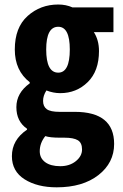

<svg xmlns="http://www.w3.org/2000/svg" viewBox="-20 -594 540 842"><path d="M228.5 227.5Q143.6 227.5 87.9 192.4Q32.2 157.2 32.2 90.8Q32.2 19.5 98.6 -25.4V-29.3Q51.8 -61.5 51.8 -124Q51.8 -186.5 110.4 -228.5V-233.4Q44.9 -284.2 44.9 -377Q44.9 -473.6 101.1 -523.9Q157.2 -574.2 235.4 -574.2Q269.5 -574.2 297.9 -561.5H477.5V-453.1H391.6Q414.1 -418 414.1 -370.1Q414.1 -282.2 364.7 -233.9Q315.4 -185.5 244.1 -185.5Q213.9 -185.5 183.6 -197.3Q168.9 -174.8 168.9 -151.4Q168.9 -127 185.1 -115.2Q201.2 -103.5 241.2 -103.5H307.6Q480.5 -103.5 480.5 37.1Q480.5 120.1 411.6 173.8Q342.8 227.5 228.5 227.5ZM235.4 -275.4Q286.1 -275.4 286.1 -377Q286.1 -476.6 235.4 -476.6Q182.6 -476.6 182.6 -377Q182.6 -275.4 235.4 -275.4ZM244.1 134.8Q285.2 134.8 312.5 112.8Q339.8 90.8 339.8 61.5Q339.8 32.2 321.3 21Q302.7 9.8 262.7 9.8H243.2Q199.2 9.8 178.7 2.9Q154.3 33.2 154.3 69.3Q154.3 99.6 178.2 117.2Q202.1 134.8 244.1 134.8Z"/></svg>

Font: Gen Shin Gothic Monospace Bold
Style: Bold
Weight: 700
Designer: [Source Han Sans]
Ryoko NISHIZUKA  (kana & ideographs); Paul D. Hunt (Latin, Greek & Cyrillic); Wenlong ZHANG  (bopomofo
Version: Version 1.002.20150607